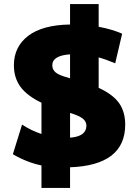

<svg xmlns="http://www.w3.org/2000/svg" viewBox="-20 -835 686 940"><path d="M463 -554V-405Q534 -372 563.5 -329.5Q593 -287 593 -225Q593 -26 323 -16V85H183V-25Q111 -40 43 -80L88 -225Q132 -196 183 -179V-332Q111 -367 79.5 -411Q48 -455 48 -515Q48 -606 118 -659.5Q188 -713 323 -715V-815H463V-704Q531 -691 578 -670L544 -525Q499 -544 463 -554ZM323 -569Q236 -563 236 -515Q236 -494 253 -480Q270 -466 313 -455Q315 -454 318 -453Q321 -452 323 -452ZM323 -161Q403 -167 403 -220Q403 -240 385 -254.5Q367 -269 323 -282Z"/></svg>

Font: M PLUS 1p Black
Style: Regular
Weight: 900
Version: Version 1.061